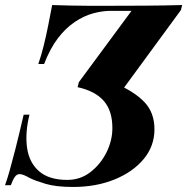

<svg xmlns="http://www.w3.org/2000/svg" viewBox="-50 -728 743 762"><path d="M673 -708 668 -688 418 -347 407 -397Q483 -365 523 -323Q563 -281 563 -215Q563 -148 520 -96.5Q477 -45 404 -15.5Q331 14 240 14Q172 14 130.5 1.5Q89 -11 67 -22Q55 -29 45 -33Q35 -37 27 -37Q17 -37 9 -26Q1 -15 -7 7H-30Q-21 -18 -11.5 -51.5Q-2 -85 11.5 -138Q25 -191 44 -273H67Q49 -200 57.5 -141Q66 -82 105.5 -48Q145 -14 217 -14Q269 -14 309 -45Q349 -76 372.5 -123Q396 -170 396 -220Q396 -289 361.5 -328Q327 -367 258 -382L263 -402L472 -685H390Q356 -685 319.5 -675Q283 -665 247 -641Q211 -617 180 -576.5Q149 -536 125 -474H102Q113 -505 123 -545Q133 -585 141.5 -628Q150 -671 157 -708Q189 -707 227 -706Q265 -705 303.5 -705Q342 -705 373 -705Q444 -705 523.5 -705.5Q603 -706 673 -708Z"/></svg>

Font: Playfair Display ExtraBold
Style: Italic
Weight: 800
Italic angle: -14°
Designer: Claus Eggers Sørensen
Foundry: Claus Eggers Sørensen
Version: Version 1.203